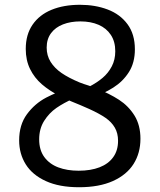

<svg xmlns="http://www.w3.org/2000/svg" viewBox="-20 -762 660 794"><path d="M59.2 -181.5Q59.2 -245.7 91.3 -289.5Q123.5 -333.3 170.8 -358.3Q218.2 -383.3 274.3 -398.2L312.3 -365.3Q299.8 -361.2 283.5 -354.2Q243.7 -336.5 213.4 -315.7Q183.2 -294.8 162.6 -262.2Q142 -229.5 142 -185.7Q142 -141.5 163.2 -112.6Q184.3 -83.7 221 -69.8Q257.7 -56 305.3 -56Q355.3 -56 391.9 -70.2Q428.5 -84.5 448.3 -112.2Q468.2 -139.8 468.2 -179.7Q468.2 -211.3 454.8 -234.2Q441.5 -257.2 416.8 -274.4Q392 -291.7 349.3 -311.2Q331.8 -319 312.6 -327.2Q293.3 -335.3 273.8 -343.2Q251.2 -352.7 228.2 -364Q184.5 -386.5 153.3 -413.3Q122.2 -440.2 104.3 -476.6Q86.5 -513 86.5 -559.7Q86.5 -618.8 114.6 -659.8Q142.7 -700.8 193.2 -721.5Q243.7 -742.2 310.8 -742.2Q373.8 -742.2 425.2 -722.7Q476.7 -703.2 507.2 -662Q537.8 -620.8 537.8 -558Q537.8 -503 513.2 -464.1Q488.7 -425.2 448.5 -399.8Q408.3 -374.3 353 -354.5L304.7 -383.7Q323.2 -391 347.7 -403Q380.7 -420 404.2 -439.9Q427.8 -459.8 442.2 -487.4Q456.7 -515 456.7 -550Q456.7 -590.2 438.3 -617.8Q420 -645.5 387.6 -659.5Q355.2 -673.5 312.5 -673.5Q272 -673.5 240.5 -661.2Q209 -649 191 -624.7Q173 -600.3 173 -565.2Q173 -532.2 189.3 -506.1Q205.7 -480 234.7 -460Q263.7 -440 309.2 -421Q328 -413.8 346.3 -408.3Q359.5 -404.2 375.8 -397.8Q433 -374.8 472.2 -349.3Q511.5 -323.8 536.2 -284.1Q560.8 -244.3 560.8 -188.3Q560.8 -129.3 532.5 -84.2Q504.2 -39.2 447.1 -13.4Q390 12.3 307 12.3Q225.3 12.3 169.7 -13.1Q114 -38.5 86.6 -82.2Q59.2 -126 59.2 -181.5Z"/></svg>

Font: Monaspace Xenon Var
Style: Regular
Weight: 400
Designer: Riley Cran and the Lettermatic Team
Version: Version 1.000 (Monaspace Xenon Var)